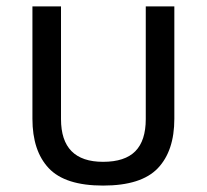

<svg xmlns="http://www.w3.org/2000/svg" viewBox="-20 -568 644 598"><path d="M301 10Q183 10 132 -44Q81 -98 81 -198V-548H170V-197Q170 -64 301 -64Q369 -64 401.5 -97Q434 -130 434 -197V-548H523V-198Q523 -98 471.5 -44Q420 10 301 10Z"/></svg>

Font: Go Noto Current
Style: Regular
Weight: 400
Designer: Monotype Design Team
Foundry: Monotype Imaging Inc.
Version: Version 2.007; ttfautohint (v1.8) -l 8 -r 50 -G 200 -x 14 -D